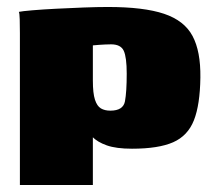

<svg xmlns="http://www.w3.org/2000/svg" viewBox="-20 -423 618 550"><path d="M37 107V-328Q37 -350 36.5 -367.5Q36 -385 34 -389Q43 -391 72.5 -393.5Q102 -396 141 -398Q180 -400 219.5 -401.5Q259 -403 289 -403Q392 -403 450 -383.5Q508 -364 531.5 -320Q555 -276 554 -201Q553 -123 535.5 -78.5Q518 -34 476 -15.5Q434 3 358 3Q313 3 286 -6.5Q259 -16 244 -31.5Q229 -47 218 -64L246 -72V107ZM296 -106Q333 -106 338 -133Q343 -160 343 -212Q343 -259 334.5 -277.5Q326 -296 298 -296Q289 -296 280.5 -295.5Q272 -295 263.5 -294.5Q255 -294 246 -293V-192Q246 -156 252 -137.5Q258 -119 269 -112.5Q280 -106 296 -106Z"/></svg>

Font: Genos Black
Style: Regular
Weight: 900
Designer: Robert E. Leuschke
Foundry: Robert E. Leuschke
Version: Version 1.010